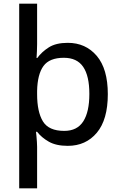

<svg xmlns="http://www.w3.org/2000/svg" viewBox="-20 -780 658 1040"><path d="M564 -270Q564 -132 504.5 -61Q445 10 347 10Q284 10 244.5 -12.5Q205 -35 181 -66H175Q176 -58 177.5 -42.5Q179 -27 180 -10.5Q181 6 181 16V240H84V-760H181V-541Q181 -525 180 -502Q179 -479 178 -466H182Q206 -499 244.5 -523.5Q283 -548 347 -548Q444 -548 504 -477.5Q564 -407 564 -270ZM464 -271Q464 -369 430.5 -418Q397 -467 326 -467Q248 -467 215.5 -422.5Q183 -378 181 -288V-270Q181 -174 212.5 -122.5Q244 -71 328 -71Q398 -71 431 -122.5Q464 -174 464 -271Z"/></svg>

Font: Noto Sans Kayah Li Medium
Style: Regular
Weight: 500
Designer: Monotype Design Team, Sérgio Martins
Foundry: Monotype Imaging Inc.
Version: Version 2.002; ttfautohint (v1.8.4.7-5d5b)